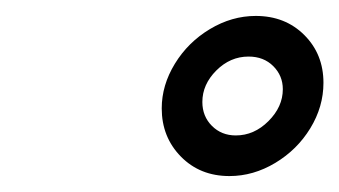

<svg xmlns="http://www.w3.org/2000/svg" viewBox="-20 -890 426 241"><path d="M183 -754Q183 -783 199.5 -810Q216 -837 243.5 -853.5Q271 -870 301 -870Q338 -870 362 -846Q386 -822 386 -786Q386 -756 369.5 -729Q353 -702 325.5 -685.5Q298 -669 268 -669Q231 -669 207 -693.5Q183 -718 183 -754ZM335 -778Q335 -795 323 -807Q311 -819 292 -819Q269 -819 251.5 -801.5Q234 -784 234 -762Q234 -744 246 -732Q258 -720 276 -720Q299 -720 317 -738Q335 -756 335 -778Z"/></svg>

Font: Be Vietnam Medium
Style: Italic
Weight: 500
Italic angle: -9.444°
Designer: Gabriel Lam
Foundry: TypeRant
Version: Version 3.000